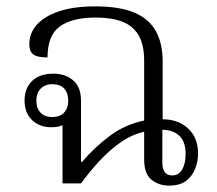

<svg xmlns="http://www.w3.org/2000/svg" viewBox="-20 -575 679 602"><path d="M510 7Q478 7 455 -11.5Q432 -30 432 -75V-162Q393 -153 358 -128.5Q323 -104 292 -70.5Q261 -37 234 0H176V-191L181 -186Q175 -181 165 -178.5Q155 -176 141 -176Q104 -176 80.5 -198.5Q57 -221 57 -260Q57 -298 80.5 -321Q104 -344 147 -344Q185 -344 209.5 -323Q234 -302 234 -259V-67H237Q277 -114 325 -149.5Q373 -185 432 -197V-384Q432 -435 414.5 -464.5Q397 -494 363.5 -507Q330 -520 280 -520Q206 -520 167.5 -492Q129 -464 129 -395Q110 -395 97 -398.5Q84 -402 78 -411Q72 -420 72 -437Q72 -471 95.5 -497.5Q119 -524 165 -539.5Q211 -555 279 -555Q354 -555 400 -536Q446 -517 468 -478.5Q490 -440 490 -382V-201Q539 -201 570 -172Q601 -143 601 -94Q601 -69 592 -46Q583 -23 563.5 -8Q544 7 510 7ZM144 -208Q168 -208 181 -222Q194 -236 194 -259Q194 -283 181.5 -297Q169 -311 144 -311Q121 -311 107.5 -297Q94 -283 94 -259Q94 -236 107 -222Q120 -208 144 -208ZM520 -25Q541 -25 551.5 -44Q562 -63 562 -92Q562 -131 542 -149.5Q522 -168 489 -168V-65Q489 -46 496.5 -35.5Q504 -25 520 -25Z"/></svg>

Font: Noto Serif Thai Light
Style: Regular
Weight: 300
Version: Version 2.001